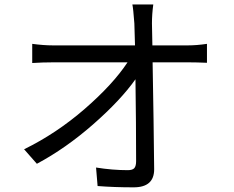

<svg xmlns="http://www.w3.org/2000/svg" viewBox="-20 -803 1040 852"><path d="M656.2 -601.6H813.5Q852.5 -601.6 898.4 -608.4V-524.4Q851.6 -526.4 816.4 -526.4H657.2Q662.1 -257.8 664.1 -51.8Q664.1 28.3 573.2 28.3Q486.3 28.3 413.1 22.5L406.2 -59.6Q478.5 -47.9 546.9 -47.9Q568.4 -47.9 576.2 -57.1Q584 -66.4 584 -87.9Q584 -250 581.1 -451.2Q514.6 -357.4 393.1 -251Q271.5 -144.5 143.6 -76.2L86.9 -140.6Q230.5 -210.9 356 -319.8Q481.4 -428.7 545.9 -526.4H215.8Q169.9 -526.4 123 -523.4V-608.4Q173.8 -601.6 214.8 -601.6H579.1Q577.1 -668 576.2 -699.2Q571.3 -765.6 567.4 -783.2H660.2Q654.3 -740.2 654.3 -699.2Z"/></svg>

Font: Gen Shin Gothic Regular
Style: Regular
Weight: 400
Designer: [Source Han Sans]
Ryoko NISHIZUKA  (kana & ideographs); Paul D. Hunt (Latin, Greek & Cyrillic); Wenlong ZHANG  (bopomofo
Version: Version 1.002.20150607